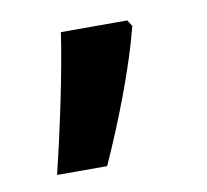

<svg xmlns="http://www.w3.org/2000/svg" viewBox="-42 -161 363 336"><g transform="rotate(-10 139.0 6.5)"><path d="M210 -105 203 -116H85C75 -47 54 51 35 129H124C157 56 192 -34 210 -105Z"/></g></svg>

Font: Noto Sans New Tai Lue Semibold
Style: Regular
Weight: 600
Designer: Monotype Design Team
Foundry: Monotype Imaging Inc.
Version: Version 2.004